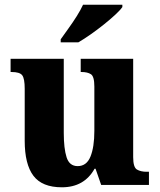

<svg xmlns="http://www.w3.org/2000/svg" viewBox="-20 -786 678 816"><path d="M243 10Q159 10 122 -39Q85 -88 85 -188V-409Q85 -452 74.5 -466Q64 -480 29 -480H25V-536H251V-222Q251 -155 263 -117.5Q275 -80 310 -80Q348 -80 364.5 -120.5Q381 -161 381 -230V-418Q381 -461 366.5 -470.5Q352 -480 326 -480H323V-536H546V-118Q546 -75 562 -65.5Q578 -56 603 -56H613V0H410L386 -69H382Q338 10 243 10ZM238 -619Q252 -639 270.5 -664.5Q289 -690 306 -717Q323 -744 333 -766H500V-756Q491 -743 470 -723.5Q449 -704 421.5 -682Q394 -660 365.5 -640Q337 -620 313 -606H238Z"/></svg>

Font: Noto Serif Myanmar SemiCondensed ExtraBold
Style: Regular
Weight: 800
Width: 4
Designer: Ben Mitchell and the Monotype Design Team
Foundry: Monotype Imaging Inc.
Version: Version 2.106; ttfautohint (v1.8.4.7-5d5b)